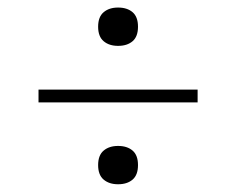

<svg xmlns="http://www.w3.org/2000/svg" viewBox="-20 -504 610 496"><path d="M285 -484.5Q308.5 -484.5 322.5 -472.5Q336.5 -460.5 336.5 -435Q336.5 -409.5 322.5 -397.5Q308.5 -385.5 285 -385.5Q262 -385.5 247.8 -397.5Q233.5 -409.5 233.5 -435Q233.5 -460.5 247.8 -472.5Q262 -484.5 285 -484.5ZM79.5 -272.5H490.5V-239.5H79.5ZM285 -127Q308.5 -127 322.5 -115Q336.5 -103 336.5 -77.5Q336.5 -52 322.5 -40Q308.5 -28 285 -28Q262 -28 247.8 -40Q233.5 -52 233.5 -77.5Q233.5 -103 247.8 -115Q262 -127 285 -127Z"/></svg>

Font: Newsreader 6pt ExtraLight
Style: Regular
Weight: 275
Designer: Hugues Gentile
Foundry: Production Type
Version: Version 1.003; ttfautohint (v1.8.3)